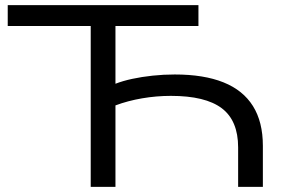

<svg xmlns="http://www.w3.org/2000/svg" viewBox="-20 -725 1111 745"><path d="M332 0V-624H10V-705H750V-624H428V-400Q456 -411 493 -419Q530 -427 572.5 -431.5Q615 -436 658 -436Q771 -436 847 -405.5Q923 -375 961.5 -313.5Q1000 -252 1000 -159V0H904V-153Q904 -257 840.5 -305Q777 -353 643 -353Q587 -353 531.5 -343.5Q476 -334 428 -316V0Z"/></svg>

Font: Nunito Sans 10pt Expanded
Style: Regular
Weight: 400
Width: 7
Designer: Vernon Adams
Foundry: Vernon Adams
Version: Version 3.101;gftools[0.9.27]